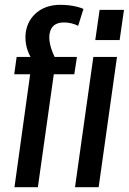

<svg xmlns="http://www.w3.org/2000/svg" viewBox="-20 -776 534 796"><path d="M105 -468H39L49 -540H154L126 -509Q110 -531 100 -553.5Q90 -576 87 -598.5Q84 -621 87 -643Q95 -694 133.5 -725Q172 -756 230 -756Q249 -756 266 -754Q283 -752 299 -748Q315 -744 326 -739L304 -669Q290 -676 275 -679.5Q260 -683 246 -683Q219 -683 204 -671Q189 -659 185 -633Q182 -608 192 -576Q202 -544 223 -510L164 -540H299L288 -468H203L137 0H40ZM465 -540 389 0H291L367 -540ZM494 -735 476 -610H375L393 -735Z"/></svg>

Font: Pathway Extreme Condensed Medium
Style: Italic
Weight: 500
Width: 3
Italic angle: -8°
Version: Version 1.001;gftools[0.9.26]